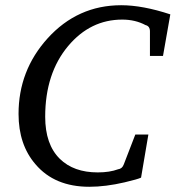

<svg xmlns="http://www.w3.org/2000/svg" viewBox="-20 -703 672 735"><path d="M632 -648 604 -489H554V-583Q554 -603 537 -607Q498 -628 448 -628Q326 -628 241 -527Q153 -422 153 -256Q153 -150 209 -95Q262 -43 354 -43Q400 -43 432 -55Q448 -57 454 -74L498 -188H548L520 -23Q508 -17 457 -5Q384 12 322 12Q189 12 116 -74Q51 -149 51 -267Q51 -433 162 -556Q277 -683 444 -683Q526 -683 632 -648Z"/></svg>

Font: Apparatus SIL
Style: Italic
Weight: 400
Italic angle: -11°
Version: Version 1.0